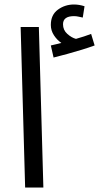

<svg xmlns="http://www.w3.org/2000/svg" viewBox="-20 -834 441 854"><path d="M91.8 0 71.8 -713.9H152.8L172.9 0ZM218.3 -578.1 206.1 -631.8Q221.2 -634.8 232.2 -637.9Q243.2 -641.1 252.9 -643.1Q233.9 -655.8 220 -677Q206.1 -698.2 206.1 -723.1Q206.1 -768.1 237.5 -791Q269 -814 309.1 -814Q332 -814 356 -806.2L348.1 -755.9Q337.9 -757.8 328.9 -760Q319.8 -762.2 309.1 -762.2Q260.3 -762.2 260.3 -726.1Q260.3 -700.2 279.5 -683.1Q298.8 -666 317.9 -661.1Q356 -671.9 385.3 -683.1L400.9 -631.8Q377 -623 344.5 -613Q312 -603 279.1 -594Q246.1 -585 218.3 -578.1Z"/></svg>

Font: Kurinto Seri
Style: Regular
Weight: 400
Designer: Kurinto was developed by Clint Goss from a range of fonts that are compatible with the SIL Open Font License Version 1.1
Foundry: Clinton F. Goss
Version: Version 2.196; July 25, 2020